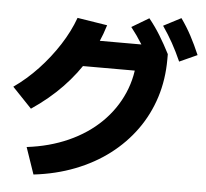

<svg xmlns="http://www.w3.org/2000/svg" viewBox="-60 -918 1120 1046"><g transform="rotate(5 500.0 -395.5)"><path d="M111 -82Q235 -97 337.5 -143Q440 -189 513.5 -261Q587 -333 627 -425.5Q667 -518 667 -625L735 -548H325V-693H806L833 -653V-625Q833 -514 802 -416.5Q771 -319 712.5 -237.5Q654 -156 572 -93.5Q490 -31 386 9.5Q282 50 161 64ZM10 -403Q80 -452 141.5 -517.5Q203 -583 251 -657.5Q299 -732 326 -807L490 -781Q460 -682 408 -594.5Q356 -507 283.5 -431.5Q211 -356 116 -292ZM736 -600Q709 -654 682.5 -697Q656 -740 622 -783L716 -839Q750 -797 778 -751.5Q806 -706 833 -653ZM898 -618Q874 -672 849.5 -716Q825 -760 794 -805L890 -855Q922 -810 946.5 -764Q971 -718 995 -662Z"/></g></svg>

Font: M PLUS 1 Thin ExtraBold
Style: Regular
Weight: 800
Version: Version 1.001